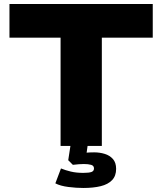

<svg xmlns="http://www.w3.org/2000/svg" viewBox="-20 -725 807 954"><path d="M281 0V-538H27V-705H739V-538H486V0ZM394 209Q359 209 319.5 204Q280 199 255 186L283 112Q305 121 332 127.5Q359 134 394 134Q422 134 434.5 129.5Q447 125 447 112Q447 98 432.5 94Q418 90 397 90Q389 90 372 91Q355 92 342 94L319 71L333 -20H418L406 65L368 41Q382 36 403.5 34Q425 32 448 32Q475 32 500 39.5Q525 47 541 65Q557 83 557 114Q557 149 537 170Q517 191 480.5 200Q444 209 394 209Z"/></svg>

Font: Nunito Sans 7pt SemiExpanded Black
Style: Regular
Weight: 900
Width: 6
Designer: Vernon Adams
Foundry: Vernon Adams
Version: Version 3.101;gftools[0.9.27]